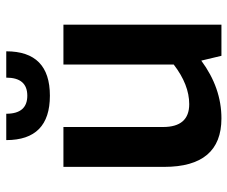

<svg xmlns="http://www.w3.org/2000/svg" viewBox="-78 -660 738 623"><g transform="rotate(-90 291.5 -349.0)"><path d="M522.5 -512.7V0H421.4L405.8 -65.4Q317.4 0 218.3 0Q61 0 61 -186V-512.7H190.4V-189.5Q190.4 -104.5 264.6 -104.5Q327.6 -104.5 393.1 -154.8V-512.7ZM147.9 -698.2H233.4Q233.4 -629.9 292 -629.9Q350.6 -629.9 350.6 -698.2H436Q436 -556.6 292 -556.6Q147.9 -556.6 147.9 -698.2Z"/></g></svg>

Font: SansationBold
Style: Bold
Weight: 700
Designer: Bernd Montag
Version: Version 1.301